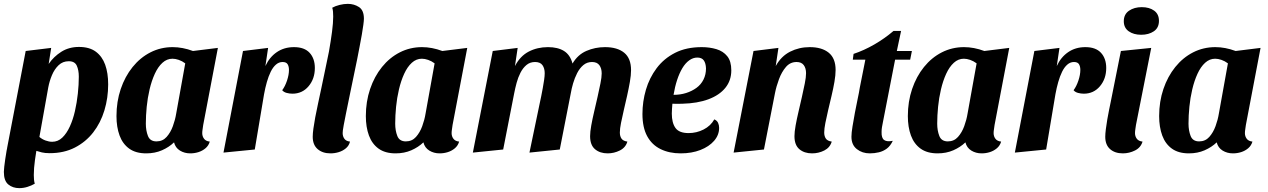

<svg xmlns="http://www.w3.org/2000/svg" viewBox="-21 -774 6562 994"><path d="M236 19Q212 19 195.5 15Q179 11 153 3L16 -9L112 -510L244 -526L231 -443Q257 -481 296.5 -506Q336 -531 388 -531Q442 -531 475 -506.5Q508 -482 523.5 -439Q539 -396 539 -337Q539 -267 519.5 -202.5Q500 -138 461.5 -88.5Q423 -39 366.5 -10Q310 19 236 19ZM79 200Q45 200 22 181Q-1 162 -1 116Q-1 106 1 89Q3 72 6 51Q9 30 13 7Q17 -16 22 -37L173 -25Q166 12 160 54.5Q154 97 154 132Q154 144 155 155.5Q156 167 159 177Q142 187 121 193.5Q100 200 79 200ZM249 -40Q279 -40 301.5 -61.5Q324 -83 340.5 -119Q357 -155 367 -199Q377 -243 382 -289.5Q387 -336 387 -377Q387 -411 376.5 -434Q366 -457 335 -457Q304 -457 282.5 -436.5Q261 -416 248 -385Q235 -354 229 -322L183 -65Q197 -53 215 -46.5Q233 -40 249 -40Z M736 20Q682 20 648 -4.5Q614 -29 598 -72.5Q582 -116 582 -173Q582 -248 604 -313Q626 -378 665.5 -427Q705 -476 758 -503Q811 -530 873 -530Q924 -530 978 -510L1107 -526L1031 -127Q1030 -118 1028 -106Q1026 -94 1026 -85Q1026 -68 1035.5 -55.5Q1045 -43 1065 -41Q1059 -20 1043 -6.5Q1027 7 1006.5 13.5Q986 20 964 20Q934 20 910.5 5.5Q887 -9 880 -37Q854 -12 817.5 4Q781 20 736 20ZM789 -42Q821 -42 841.5 -65Q862 -88 874 -121Q886 -154 891 -185L938 -446Q922 -458 904.5 -464Q887 -470 872 -470Q843 -470 820 -449Q797 -428 780.5 -392Q764 -356 753.5 -311.5Q743 -267 738.5 -221Q734 -175 734 -134Q734 -98 745 -70Q756 -42 789 -42Z M1136 16 1237 -510 1367 -526 1353 -432Q1374 -478 1412 -504Q1450 -530 1501 -530Q1555 -530 1582 -500.5Q1609 -471 1609 -422Q1609 -366 1576.5 -327.5Q1544 -289 1493 -289Q1478 -289 1463 -293Q1448 -297 1440 -307Q1455 -327 1465 -357Q1475 -387 1475 -412Q1475 -430 1468 -441.5Q1461 -453 1442 -453Q1423 -453 1407.5 -439.5Q1392 -426 1380.5 -402.5Q1369 -379 1360.5 -349Q1352 -319 1346 -286L1298 0Z M1690 20Q1649 20 1623.5 -2Q1598 -24 1598 -66Q1598 -83 1601.5 -108.5Q1605 -134 1611 -166.5Q1617 -199 1625.5 -237.5Q1634 -276 1643 -319.5Q1652 -363 1662 -410.5Q1672 -458 1682 -507Q1692 -564 1698 -610Q1704 -656 1704 -688Q1704 -702 1703 -713.5Q1702 -725 1699 -734Q1715 -743 1737 -748.5Q1759 -754 1780 -754Q1812 -754 1837.5 -737.5Q1863 -721 1863 -677Q1863 -667 1860 -645Q1857 -623 1852 -593.5Q1847 -564 1840.5 -531.5Q1834 -499 1828 -467Q1806 -361 1792 -293Q1778 -225 1770 -185.5Q1762 -146 1758.5 -126.5Q1755 -107 1754 -99Q1753 -91 1753 -85Q1753 -68 1762 -55.5Q1771 -43 1791 -41Q1786 -20 1770 -6.5Q1754 7 1733 13.5Q1712 20 1690 20Z M2027 20Q1973 20 1939 -4.5Q1905 -29 1889 -72.5Q1873 -116 1873 -173Q1873 -248 1895 -313Q1917 -378 1956.5 -427Q1996 -476 2049 -503Q2102 -530 2164 -530Q2215 -530 2269 -510L2398 -526L2322 -127Q2321 -118 2319 -106Q2317 -94 2317 -85Q2317 -68 2326.5 -55.5Q2336 -43 2356 -41Q2350 -20 2334 -6.5Q2318 7 2297.5 13.5Q2277 20 2255 20Q2225 20 2201.5 5.5Q2178 -9 2171 -37Q2145 -12 2108.5 4Q2072 20 2027 20ZM2080 -42Q2112 -42 2132.5 -65Q2153 -88 2165 -121Q2177 -154 2182 -185L2229 -446Q2213 -458 2195.5 -464Q2178 -470 2163 -470Q2134 -470 2111 -449Q2088 -428 2071.5 -392Q2055 -356 2044.5 -311.5Q2034 -267 2029.5 -221Q2025 -175 2025 -134Q2025 -98 2036 -70Q2047 -42 2080 -42Z M3125 20Q3085 20 3059.5 -1.5Q3034 -23 3034 -69Q3034 -91 3040 -124.5Q3046 -158 3055 -196Q3064 -234 3072.5 -272Q3081 -310 3087.5 -342Q3094 -374 3094 -394Q3094 -420 3082 -436.5Q3070 -453 3044 -453Q3018 -453 2999 -437Q2980 -421 2967 -395.5Q2954 -370 2946 -342.5Q2938 -315 2934 -291L2877 0L2720 16L2774 -243Q2777 -256 2781 -276Q2785 -296 2789 -318Q2793 -340 2796 -360.5Q2799 -381 2799 -395Q2799 -420 2787.5 -436.5Q2776 -453 2749 -453Q2723 -453 2704.5 -437.5Q2686 -422 2673.5 -397.5Q2661 -373 2653.5 -345Q2646 -317 2641 -291L2584 0L2427 16L2530 -510L2659 -526L2645 -432Q2672 -484 2716.5 -507Q2761 -530 2816 -530Q2867 -530 2899 -510Q2931 -490 2943 -445Q2970 -491 3015 -510.5Q3060 -530 3111 -530Q3175 -530 3210.5 -501Q3246 -472 3246 -411Q3246 -385 3240 -350.5Q3234 -316 3225.5 -278Q3217 -240 3208.5 -204Q3200 -168 3194 -137.5Q3188 -107 3188 -88Q3188 -69 3196.5 -56.5Q3205 -44 3227 -41Q3218 -10 3188 5Q3158 20 3125 20Z M3503 20Q3444 20 3399 -2Q3354 -24 3329.5 -69Q3305 -114 3305 -184Q3305 -248 3323 -309.5Q3341 -371 3378.5 -421Q3416 -471 3474 -500.5Q3532 -530 3612 -530Q3653 -530 3688 -519.5Q3723 -509 3744 -483Q3765 -457 3765 -410Q3765 -357 3734 -319Q3703 -281 3646.5 -260Q3590 -239 3512 -237Q3500 -236 3485.5 -236.5Q3471 -237 3460 -237Q3459 -224 3458 -210.5Q3457 -197 3457 -186Q3457 -138 3476 -111.5Q3495 -85 3544 -85Q3585 -85 3621.5 -103.5Q3658 -122 3677 -156Q3691 -150 3696.5 -138Q3702 -126 3702 -112Q3702 -75 3676 -45Q3650 -15 3605 2.5Q3560 20 3503 20ZM3466 -283Q3501 -283 3531 -292.5Q3561 -302 3584.5 -319Q3608 -336 3621 -362Q3634 -388 3634 -420Q3633 -447 3622.5 -461.5Q3612 -476 3589 -476Q3567 -476 3547 -461.5Q3527 -447 3511.5 -421Q3496 -395 3484.5 -360Q3473 -325 3466 -283Z M4183 20Q4143 20 4117.5 -1.5Q4092 -23 4092 -69Q4092 -91 4098 -124.5Q4104 -158 4113 -196Q4122 -234 4130.5 -272Q4139 -310 4145.5 -342Q4152 -374 4152 -395Q4152 -421 4140 -437Q4128 -453 4103 -453Q4070 -453 4048 -427.5Q4026 -402 4012 -364.5Q3998 -327 3991 -291L3934 0L3777 16L3880 -510L4009 -526L3995 -432Q4023 -483 4069.5 -506.5Q4116 -530 4171 -530Q4234 -530 4269.5 -501Q4305 -472 4305 -412Q4305 -385 4299 -350.5Q4293 -316 4284 -278Q4275 -240 4266.5 -204Q4258 -168 4252 -137.5Q4246 -107 4246 -88Q4246 -69 4254.5 -56.5Q4263 -44 4285 -41Q4276 -10 4246.5 5Q4217 20 4183 20Z M4482 20Q4443 20 4415 -2Q4387 -24 4387 -66Q4387 -86 4392.5 -119.5Q4398 -153 4405 -191Q4412 -229 4419.5 -263.5Q4427 -298 4430 -319L4459 -465H4394L4398 -495Q4452 -513 4505 -543.5Q4558 -574 4605 -614H4644L4622 -510H4700L4691 -465H4613L4550 -142Q4547 -128 4545 -115.5Q4543 -103 4543 -91Q4542 -59 4556.5 -49Q4571 -39 4601 -45Q4589 -19 4570.5 -5Q4552 9 4529 14.5Q4506 20 4482 20Z M4833 20Q4779 20 4745 -4.5Q4711 -29 4695 -72.5Q4679 -116 4679 -173Q4679 -248 4701 -313Q4723 -378 4762.5 -427Q4802 -476 4855 -503Q4908 -530 4970 -530Q5021 -530 5075 -510L5204 -526L5128 -127Q5127 -118 5125 -106Q5123 -94 5123 -85Q5123 -68 5132.5 -55.5Q5142 -43 5162 -41Q5156 -20 5140 -6.5Q5124 7 5103.5 13.5Q5083 20 5061 20Q5031 20 5007.5 5.5Q4984 -9 4977 -37Q4951 -12 4914.5 4Q4878 20 4833 20ZM4886 -42Q4918 -42 4938.5 -65Q4959 -88 4971 -121Q4983 -154 4988 -185L5035 -446Q5019 -458 5001.5 -464Q4984 -470 4969 -470Q4940 -470 4917 -449Q4894 -428 4877.5 -392Q4861 -356 4850.5 -311.5Q4840 -267 4835.5 -221Q4831 -175 4831 -134Q4831 -98 4842 -70Q4853 -42 4886 -42Z M5233 16 5334 -510 5464 -526 5450 -432Q5471 -478 5509 -504Q5547 -530 5598 -530Q5652 -530 5679 -500.5Q5706 -471 5706 -422Q5706 -366 5673.5 -327.5Q5641 -289 5590 -289Q5575 -289 5560 -293Q5545 -297 5537 -307Q5552 -327 5562 -357Q5572 -387 5572 -412Q5572 -430 5565 -441.5Q5558 -453 5539 -453Q5520 -453 5504.5 -439.5Q5489 -426 5477.5 -402.5Q5466 -379 5457.5 -349Q5449 -319 5443 -286L5395 0Z M5792 20Q5751 20 5726 -2Q5701 -24 5701 -66Q5701 -81 5704 -105Q5707 -129 5711.5 -155.5Q5716 -182 5721 -206Q5726 -230 5729 -245L5782 -510L5939 -526L5860 -127Q5859 -119 5857 -106.5Q5855 -94 5855 -85Q5855 -68 5864.5 -55.5Q5874 -43 5894 -41Q5885 -10 5855 5Q5825 20 5792 20ZM5887 -594Q5848 -594 5822.5 -612Q5797 -630 5797 -664Q5797 -700 5824 -718.5Q5851 -737 5890 -737Q5929 -737 5954 -719Q5979 -701 5979 -666Q5979 -630 5952.5 -612Q5926 -594 5887 -594Z M6134 20Q6080 20 6046 -4.5Q6012 -29 5996 -72.5Q5980 -116 5980 -173Q5980 -248 6002 -313Q6024 -378 6063.5 -427Q6103 -476 6156 -503Q6209 -530 6271 -530Q6322 -530 6376 -510L6505 -526L6429 -127Q6428 -118 6426 -106Q6424 -94 6424 -85Q6424 -68 6433.5 -55.5Q6443 -43 6463 -41Q6457 -20 6441 -6.5Q6425 7 6404.5 13.5Q6384 20 6362 20Q6332 20 6308.5 5.5Q6285 -9 6278 -37Q6252 -12 6215.5 4Q6179 20 6134 20ZM6187 -42Q6219 -42 6239.5 -65Q6260 -88 6272 -121Q6284 -154 6289 -185L6336 -446Q6320 -458 6302.5 -464Q6285 -470 6270 -470Q6241 -470 6218 -449Q6195 -428 6178.5 -392Q6162 -356 6151.5 -311.5Q6141 -267 6136.5 -221Q6132 -175 6132 -134Q6132 -98 6143 -70Q6154 -42 6187 -42Z"/></svg>

Font: Sansita Swashed Light SemiBold
Style: Regular
Weight: 600
Version: Version 1.003